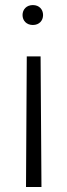

<svg xmlns="http://www.w3.org/2000/svg" viewBox="-20 -558 261 753"><path d="M82 175.3H142.6L139.2 -336.9H85ZM148.9 -499C148.9 -521 133.8 -538.1 108.9 -538.1C84 -538.1 68.4 -521 68.4 -499C68.4 -477.1 84 -460 108.9 -460C133.8 -460 148.9 -477.1 148.9 -499Z"/></svg>

Font: Shabnam Thin
Style: Regular
Weight: 100
Foundry: DejaVu fonts team - Redesigned by Saber Rastikerdar - Based on Vazir font
Version: Version 5.0.1